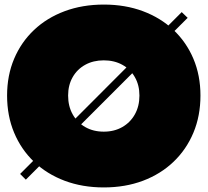

<svg xmlns="http://www.w3.org/2000/svg" viewBox="-20 -806 908 840"><path d="M775 -753 801 -728 93 -20 68 -45ZM434 14Q340.5 14 262.8 -15.2Q185 -44.5 128.8 -98.2Q72.5 -152 41.8 -225.5Q11 -299 11 -388Q11 -476 41.8 -548.8Q72.5 -621.5 128.8 -674.8Q185 -728 262.8 -757Q340.5 -786 434.5 -786Q528 -786 605.5 -757Q683 -728 739.2 -674.8Q795.5 -621.5 826.2 -548.8Q857 -476 857 -388Q857 -299 826.2 -225.5Q795.5 -152 739.2 -98.2Q683 -44.5 605.5 -15.2Q528 14 434 14ZM434 -230Q480 -230 515.2 -250.2Q550.5 -270.5 570.2 -306Q590 -341.5 590 -388Q590 -433.5 570.2 -468.2Q550.5 -503 515.2 -522.5Q480 -542 434 -542Q388 -542 352.8 -522.5Q317.5 -503 297.8 -468.2Q278 -433.5 278 -388Q278 -341.5 297.8 -306Q317.5 -270.5 352.8 -250.2Q388 -230 434 -230Z"/></svg>

Font: Hepta Slab ExtraLight Black
Style: Regular
Weight: 900
Version: Version 1.102